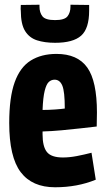

<svg xmlns="http://www.w3.org/2000/svg" viewBox="-20 -782 447 812"><path d="M213 10Q116 10 67.5 -54Q19 -118 19 -262Q19 -370 42 -434Q65 -498 110 -526Q155 -554 219 -554Q308 -554 349 -496.5Q390 -439 390 -306Q390 -297 389.5 -278Q389 -259 389 -247Q363 -244 323.5 -239.5Q284 -235 240.5 -231Q197 -227 160 -226Q160 -222 160 -214Q160 -162 178.5 -139Q197 -116 246 -116Q274 -116 305 -122Q336 -128 367 -136L385 -22Q307 10 213 10ZM160 -317Q186 -317 213.5 -319Q241 -321 254 -323Q254 -395 243.5 -420Q233 -445 211 -445Q197 -445 186.5 -435.5Q176 -426 169 -398Q162 -370 160 -317ZM213 -601Q169 -601 136.5 -611.5Q104 -622 86 -651Q68 -680 68 -737Q67 -743 67.5 -749Q68 -755 68 -761L147 -762V-754Q147 -729 159.5 -713Q172 -697 213 -697Q253 -697 265.5 -713Q278 -729 278 -754Q278 -759 278 -762L357 -761Q357 -755 357 -749Q357 -743 357 -737Q357 -661 323 -631Q289 -601 213 -601Z"/></svg>

Font: Georama Condensed
Style: Bold
Weight: 700
Width: 3
Designer: Jean-Baptiste Levee
Foundry: Production Type
Version: Version 1.000